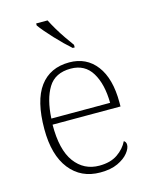

<svg xmlns="http://www.w3.org/2000/svg" viewBox="-116 -842 732 928"><g transform="rotate(-15 249.5 -378.0)"><path d="M270 10Q174 10 118 -61Q62 -132 62 -262Q62 -404 113.5 -473.5Q165 -543 261 -543Q347 -543 396.5 -478Q446 -413 446 -294V-273H106Q105 -147 151 -85Q197 -23 274 -23Q330 -23 365.5 -47.5Q401 -72 418 -107Q423 -104 426 -99Q429 -94 429 -86Q429 -68 411 -45.5Q393 -23 358 -6.5Q323 10 270 10ZM402 -303Q401 -397 366 -454.5Q331 -512 260 -512Q182 -512 147.5 -455.5Q113 -399 108 -303ZM296 -606Q280 -620 260 -639.5Q240 -659 219.5 -681Q199 -703 182 -723Q165 -743 156 -756V-766H213Q224 -744 240 -717Q256 -690 274 -664Q292 -638 306 -619V-606Z"/></g></svg>

Font: Noto Serif Hebrew ExtraLight
Style: Regular
Weight: 250
Version: Version 2.003